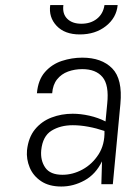

<svg xmlns="http://www.w3.org/2000/svg" viewBox="-20 -706 532 736"><path d="M215 9Q168 9 137.5 -11.5Q107 -32 93.8 -64Q80.5 -96 83.5 -130Q89 -179.5 114.2 -210.2Q139.5 -241 177.5 -255.5Q215.5 -270 258.5 -270Q289.5 -270 322.8 -262.5Q356 -255 384.5 -240.5L391 -308.5Q398.5 -380 373 -410.5Q347.5 -441 295.5 -441Q266.5 -441 241 -431.8Q215.5 -422.5 199 -402Q182.5 -381.5 180 -348.5H121.5Q126 -400 152.5 -430Q179 -460 217.2 -472.5Q255.5 -485 295.5 -485Q369.5 -485 410 -444Q450.5 -403 441.5 -307.5L412.5 0H368.5Q369 -22.5 369.8 -44Q370.5 -65.5 371 -87.5Q347 -38 304.2 -14.5Q261.5 9 215 9ZM219.5 -36Q259 -36 296.2 -56.2Q333.5 -76.5 357.8 -114.2Q382 -152 380.5 -204Q349.5 -214.5 318.5 -220.2Q287.5 -226 259 -226Q211.5 -226 177.5 -205Q143.5 -184 138 -130Q134.5 -91 153.5 -63.5Q172.5 -36 219.5 -36ZM286 -574Q228 -574 197 -607Q166 -640 172.5 -686.5H223Q218.5 -653 237.8 -634Q257 -615 292 -615Q327.5 -615 351.5 -634Q375.5 -653 380.5 -686.5H431Q426.5 -638 386 -606Q345.5 -574 286 -574Z"/></svg>

Font: Karla Light
Style: Italic
Weight: 300
Italic angle: -8°
Designer: Jonathan Pinhorn
Version: Version 2.004;gftools[0.9.33]